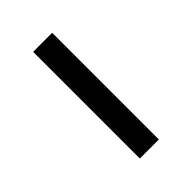

<svg xmlns="http://www.w3.org/2000/svg" viewBox="-3 -407 271 271"><g transform="rotate(45 132.5 -272.0)"><path d="M26 -253V-291H239V-253Z"/></g></svg>

Font: Noto Sans Arabic UI XCn XLt
Style: Regular
Weight: 200
Width: 2
Designer: Monotype Design Team, Nadine Chahine and Nizar Qandah
Foundry: Monotype Imaging Inc.
Version: Version 2.010; ttfautohint (v1.8.4.7-5d5b)